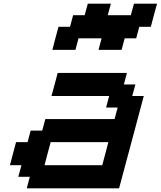

<svg xmlns="http://www.w3.org/2000/svg" viewBox="-20 -1020 871 1040"><path d="M125 0H625Q647.5 -83 692.1 -250Q736.8 -417 758.8 -500H696.3L713.4 -562.5H650.9L667.5 -625H292.5Q287.1 -604 275.9 -562.3Q264.6 -520.5 258.8 -500H571.3L554.7 -437.5H617.2L600.6 -375H225.6L208.5 -312.5H146L129.4 -250H66.9Q61.5 -229 50.3 -187.3Q39.1 -145.5 33.7 -125H96.2L79.1 -62.5H141.6ZM533.7 -125H221.2Q226.6 -145.5 237.5 -187.3Q248.5 -229 254.4 -250H566.9Q561.5 -229 550.5 -187.3Q539.6 -145.5 533.7 -125ZM513.7 -750H638.7L655.3 -812.5H717.8L734.4 -875H796.9Q802.2 -896 813.5 -937.5Q824.7 -979 830.6 -1000H705.6L688.5 -937.5H563.5L580.6 -1000H455.6L438.5 -937.5H376L359.4 -875H296.9Q291 -854 280 -812.5Q269 -771 263.7 -750H388.7L405.3 -812.5H530.3Z"/></svg>

Font: Faithful 32x
Style: Oblique
Weight: 400
Foundry: Faithful Resource Pack
Version: Version 1.0; January 27, 2023